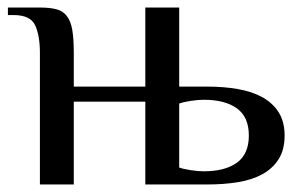

<svg xmlns="http://www.w3.org/2000/svg" viewBox="-20 -490 803 510"><path d="M456 -260H531Q574 -260 611.5 -253.5Q649 -247 676.5 -232Q704 -217 720 -192Q736 -167 736 -130Q736 -92 720 -67Q704 -42 676.5 -27Q649 -12 611.5 -6Q574 0 531 0H366V-220H176V0H86V-350Q86 -395 73.5 -422.5Q61 -450 16 -450H1V-470H86Q112 -470 129.5 -465.5Q147 -461 157.5 -447.5Q168 -434 172 -410.5Q176 -387 176 -350V-260H366V-470H456ZM456 -45Q467 -41 486.5 -38Q506 -35 521 -35Q578 -35 609.5 -58Q641 -81 641 -130Q641 -179 609.5 -202Q578 -225 521 -225Q506 -225 486.5 -222Q467 -219 456 -215Z"/></svg>

Font: Philosopher
Style: Regular
Weight: 400
Designer: Jovanny Lemonad
Foundry: Jovanny Lemonad
Version: Version 1.000